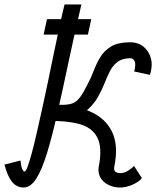

<svg xmlns="http://www.w3.org/2000/svg" viewBox="-66 -820 695 854"><path d="M128 -666 143 -735H340L325 -666ZM39 14Q7 14 -13.5 -12.5Q-34 -39 -46 -88L25 -106Q28 -79 33 -68Q38 -57 43 -57Q49 -57 57 -79Q65 -101 75.5 -139.5Q86 -178 97.5 -229Q109 -280 122 -338.5Q135 -397 148 -459.5Q161 -522 173.5 -583Q186 -644 198 -699.5Q210 -755 221 -800H296Q263 -659 237 -535.5Q211 -412 188 -311Q165 -210 142.5 -137Q120 -64 95 -25Q70 14 39 14ZM468 14Q439 14 415.5 2Q392 -10 380.5 -30.5Q369 -51 373 -77H442Q440 -61 448 -55.5Q456 -50 470 -50Q485 -50 501.5 -59.5Q518 -69 530 -82L565 -28Q552 -11 523.5 1.5Q495 14 468 14ZM373 -77Q390 -163 367 -208Q344 -253 286.5 -268.5Q229 -284 142 -282L157 -353Q262 -355 332.5 -325Q403 -295 432.5 -233.5Q462 -172 442 -77ZM142 -283 157 -353Q197 -353 221 -354Q245 -355 260.5 -362Q276 -369 290 -387.5Q304 -406 322 -442Q339 -474 351.5 -507Q364 -540 381.5 -568Q399 -596 428.5 -613.5Q458 -631 508 -632Q546 -633 571 -613.5Q596 -594 605 -561Q614 -528 601 -487L531 -502Q539 -533 533 -547.5Q527 -562 511 -561Q477 -560 456.5 -544.5Q436 -529 423 -503.5Q410 -478 398 -447.5Q386 -417 369 -387.5Q352 -358 325 -333.5Q298 -309 253.5 -295Q209 -281 142 -283Z"/></svg>

Font: Victor Mono
Style: Italic
Weight: 400
Italic angle: -12°
Monospace: yes
Designer: Rune Bjørnerås
Version: Version 1.561;gftools[0.9.30]